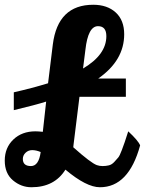

<svg xmlns="http://www.w3.org/2000/svg" viewBox="-20 -781 640 807"><path d="M387 -87Q398 -83 411.5 -83Q425 -83 437.5 -86Q450 -89 460.5 -100.5Q471 -112 477 -119Q483 -126 492 -150Q503 -178 519 -229Q561 -190 569 -170Q521 6 400 6Q343 6 255 -68Q209 6 112 6Q69 6 34.5 -23Q0 -52 0 -106Q0 -160 36 -194.5Q72 -229 129 -229Q140 -229 160 -227L174 -354Q130 -340 38 -318V-393Q113 -410 182 -431L202 -594Q223 -761 372 -761Q431 -761 466.5 -728.5Q502 -696 502 -637Q502 -527 393 -451H509V-374H314L289 -172L288 -162Q362 -96 387 -87ZM427 -629Q427 -671 392 -671Q350 -671 339 -572L329 -493Q427 -551 427 -629ZM76 -113Q76 -83 110 -83Q143 -83 151 -142Q132 -150 115.5 -150Q99 -150 87.5 -139Q76 -128 76 -113Z"/></svg>

Font: Lily Script One
Style: Regular
Weight: 400
Designer: Julia Petretta
Foundry: Julia Petretta
Version: Version 1.002;PS 001.001;hotconv 1.0.70;makeotf.lib2.5.58329